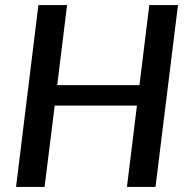

<svg xmlns="http://www.w3.org/2000/svg" viewBox="-20 -740 754 760"><path d="M684.5 -720 595.5 0H482.5L522 -322H196.5L156.5 0H43.5L132 -720H245.5L206.5 -403H532L571 -720Z"/></svg>

Font: Lato 2
Style: Italic
Weight: 600
Italic angle: -7°
Designer: Lukasz Dziedzic with Adam Twardoch and Botio Nikoltchev
Foundry: tyPoland Lukasz Dziedzic
Version: Version 2.015; 2015-08-06; http://www.latofonts.com/